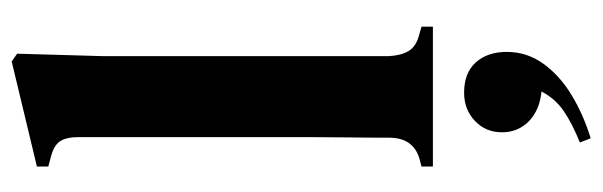

<svg xmlns="http://www.w3.org/2000/svg" viewBox="-362 -380 1005 320"><g transform="rotate(-90 140.0 -219.5)"><path d="M23 0V-19L38 -23Q71 -34 71 -73Q71 -107 71.5 -141.5Q72 -176 72 -210V-590Q72 -611 65 -621.5Q58 -632 38 -637L23 -641V-660L198 -702L211 -693L207 -552V-73Q208 -53 215.5 -40.5Q223 -28 242 -23L256 -19V0ZM70 263 63 245Q95 232 115.5 218Q136 204 148 181Q117 178 98.5 160Q80 142 80 115Q80 88 99 70Q118 52 146 52Q179 52 196.5 71.5Q214 91 214 123Q214 157 194 184.5Q174 212 141.5 231.5Q109 251 70 263Z"/></g></svg>

Font: DM Serif Text
Style: Regular
Weight: 400
Designer: Colophon Foundry, Frank Grießhammer
Foundry: Colophon Foundry
Version: Version 5.200; ttfautohint (v1.8.3)